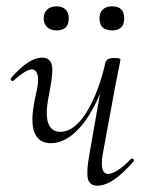

<svg xmlns="http://www.w3.org/2000/svg" viewBox="-20 -577 458 606"><path d="M140 -125Q103 -125 89 -158Q75 -191 90 -263L97 -297Q103 -328 98 -343Q93 -358 80 -358Q71 -358 56 -348.5Q41 -339 23 -323Q20 -319 16 -323Q12 -327 15 -331Q42 -362 66.5 -378.5Q91 -395 113 -395Q137 -395 143 -374Q149 -353 138 -297L135 -280Q122 -217 132 -189Q142 -161 170 -161Q214 -161 252 -221Q290 -281 313 -380L325 -379Q308 -301 278.5 -244Q249 -187 213.5 -156Q178 -125 140 -125ZM287 9Q263 9 257.5 -12.5Q252 -34 262 -89L313 -380Q317 -394 339 -394Q353 -394 356.5 -392.5Q360 -391 360 -388Q360 -385 355 -361.5Q350 -338 345 -312L304 -89Q294 -28 322 -28Q333 -28 352 -40Q371 -52 393 -75Q397 -79 401 -74.5Q405 -70 401 -67Q368 -29 340 -10Q312 9 287 9ZM158 -481Q140 -481 129 -491Q118 -501 118 -519Q118 -537 129 -547Q140 -557 158 -557Q177 -557 187 -547Q197 -537 197 -519Q197 -481 158 -481ZM334 -481Q294 -481 294 -519Q294 -537 304.5 -547Q315 -557 334 -557Q372 -557 372 -519Q372 -481 334 -481Z"/></svg>

Font: Cormorant Garamond Light
Style: Italic
Weight: 300
Italic angle: -10°
Designer: Christian Thalmann (Catharsis Fonts)
Foundry: Catharsis Fonts
Version: Version 4.001